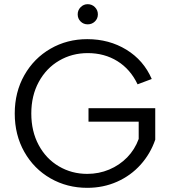

<svg xmlns="http://www.w3.org/2000/svg" viewBox="-20 -895 816 922"><path d="M50.8 -350Q50.8 -452.5 96.9 -533.9Q143 -615.3 222.5 -661.1Q302 -707 399 -707Q504 -707 586.9 -656.4Q669.7 -605.7 708.7 -515.7L640.7 -490.1Q606.2 -562.6 543.9 -601.3Q481.6 -640 401.2 -640Q325.9 -640 264 -603.8Q202.1 -567.7 166.2 -501.6Q130.3 -435.6 130.3 -350Q130.3 -264.4 165.8 -198.4Q201.3 -132.3 262.9 -96.2Q324.4 -60 399 -60Q454.8 -60 504.4 -80.8Q553.9 -101.6 590.7 -139.3Q627.5 -177 646 -227.8V-310.6H405V-375.4H725.5V-224.3Q702.5 -157 655.4 -104.4Q608.3 -51.8 542.3 -22.4Q476.3 7 399 7Q302 7 222.5 -38.5Q143 -84 96.9 -165.4Q50.8 -246.7 50.8 -350ZM353.1 -826.1Q353.1 -846.4 367.4 -860.7Q381.6 -874.9 401.1 -874.9Q421.5 -874.9 435.7 -860.7Q450 -846.4 450 -826Q450 -805.8 435.7 -791.9Q421.5 -778.1 401.1 -778.1Q380.8 -778.1 367 -791.9Q353.1 -805.8 353.1 -826.1Z"/></svg>

Font: AF Albert Sans Medium
Style: Regular
Weight: 500
Designer: Andreas Rasmussen
Foundry: a.Foundry
Version: Version 1.300;Glyphs 3.2 (3231)